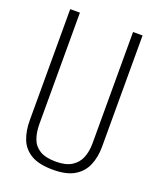

<svg xmlns="http://www.w3.org/2000/svg" viewBox="-150 -902 833 1005"><g transform="rotate(20 266.5 -399.5)"><path d="M267 11Q188 11 144 -15.5Q100 -42 82.5 -87.5Q65 -133 65 -190V-810H119V-189Q119 -145 131.5 -109.5Q144 -74 176.5 -54Q209 -34 267 -34Q322 -34 354.5 -54.5Q387 -75 401 -110Q415 -145 415 -189V-810H468V-190Q468 -133 449 -87.5Q430 -42 386.5 -15.5Q343 11 267 11Z"/></g></svg>

Font: Oswald ExtraLight
Style: Regular
Weight: 250
Designer: Vernon Adams
Foundry: Vernon Adams
Version: Version 4.100; ttfautohint (v1.8.1.43-b0c9)